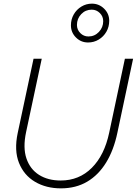

<svg xmlns="http://www.w3.org/2000/svg" viewBox="-20 -1022 750 1053"><path d="M314 11Q233 11 172 -25Q111 -61 84 -129Q57 -197 77 -292L164 -700H209L123 -297Q105 -212 125 -153Q145 -94 194 -63Q243 -32 313 -32Q414 -32 483.5 -101.5Q553 -171 579 -295L665 -700H710L624 -295Q604 -199 562 -130.5Q520 -62 458 -25.5Q396 11 314 11ZM463 -789Q424 -789 396.5 -816.5Q369 -844 369 -883Q369 -916 384.5 -943Q400 -970 426.5 -986Q453 -1002 484 -1002Q523 -1002 551 -974.5Q579 -947 579 -908Q579 -875 563.5 -848Q548 -821 521.5 -805Q495 -789 463 -789ZM465 -822Q499 -822 522.5 -847Q546 -872 546 -906Q546 -932 527.5 -950.5Q509 -969 483 -969Q449 -969 425.5 -944.5Q402 -920 402 -885Q402 -859 420.5 -840.5Q439 -822 465 -822Z"/></svg>

Font: Red Hat Display VF
Style: Italic
Weight: 300
Italic angle: -12°
Designer: Pentagram, MCKL
Foundry: Pentagram, MCKL
Version: Version 1.023